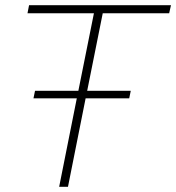

<svg xmlns="http://www.w3.org/2000/svg" viewBox="-20 -720 679 740"><path d="M208 0 276 -341H109L115 -370H282L342 -669H86L92 -700H639L632 -669H376L316 -370H484L478 -341H310L242 0Z"/></svg>

Font: Montserrat ExtraLight
Style: Italic
Weight: 200
Italic angle: -11.3°
Designer: Julieta Ulanovsky
Foundry: Julieta Ulanovsky
Version: Version 9.000; ttfautohint (v1.8.4.7-5d5b)